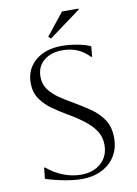

<svg xmlns="http://www.w3.org/2000/svg" viewBox="-98 -960 739 1038"><g transform="rotate(-10 271.5 -441.5)"><path d="M69 -22 75 -82H81Q120 -48 169 -29Q218 -10 266 -10Q334 -10 376 -47.5Q418 -85 418 -148Q418 -183 402.5 -213Q387 -243 351.5 -274Q316 -305 254 -341Q211 -366 172 -393.5Q133 -421 108 -457.5Q83 -494 83 -545Q83 -621 138 -667.5Q193 -714 283 -714Q323 -714 369 -705.5Q415 -697 440 -684L435 -628H429Q372 -690 283 -690Q219 -690 180 -657.5Q141 -625 141 -570Q141 -529 162.5 -499.5Q184 -470 218 -446.5Q252 -423 291 -401Q336 -375 378.5 -346Q421 -317 448.5 -276.5Q476 -236 476 -175Q476 -119 450 -76.5Q424 -34 376.5 -10Q329 14 266 14Q226 14 172 4Q118 -6 69 -22ZM220 -775 317 -897H407V-891L233 -763Z"/></g></svg>

Font: Aboreto
Style: Regular
Weight: 400
Designer: Dominik Jáger
Foundry: Dominik Jáger
Version: Version 1.001; ttfautohint (v1.8.4.7-5d5b)